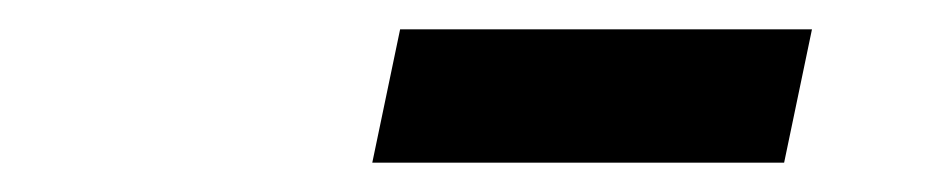

<svg xmlns="http://www.w3.org/2000/svg" viewBox="-20 -725 640 131"><path d="M234 -614 253 -705H534L515 -614Z"/></svg>

Font: Geist Mono SemiBold
Style: Italic
Weight: 600
Italic angle: -12°
Monospace: yes
Designer: Basement.studio, Andrés Briganti, Mateo Zaragoza
Foundry: Basement.studio, Vercel, Andrés Briganti, Guido Ferreyra, Mateo Zaragoza
Version: Version 1.500; ttfautohint (v1.8.4.7-5d5b)